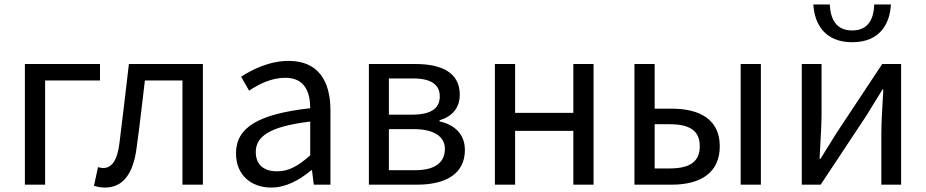

<svg xmlns="http://www.w3.org/2000/svg" viewBox="-20 -831 4167 864"><path d="M92 0H183V-469H430V-543H92Z M453 13C532 13 580 -47 595 -168C609 -268 620 -369 632 -469H801V0H893V-543H560C546 -425 533 -308 518 -191C509 -110 483 -75 445 -75C435 -75 428 -77 421 -79L403 5C419 10 433 13 453 13Z M1201 13C1268 13 1329 -22 1381 -65H1384L1392 0H1467V-334C1467 -468 1411 -557 1279 -557C1192 -557 1115 -518 1065 -486L1101 -423C1144 -452 1201 -481 1264 -481C1353 -481 1376 -414 1376 -344C1145 -318 1042 -259 1042 -141C1042 -43 1110 13 1201 13ZM1227 -60C1173 -60 1131 -85 1131 -147C1131 -217 1193 -262 1376 -284V-132C1323 -85 1280 -60 1227 -60Z M1640 0H1857C1983 0 2072 -47 2072 -156C2072 -233 2019 -271 1958 -285V-290C2014 -306 2049 -345 2049 -405C2049 -504 1968 -543 1849 -543H1640ZM1730 -315V-478H1839C1923 -478 1959 -448 1959 -397C1959 -346 1924 -315 1833 -315ZM1730 -65V-250H1841C1934 -250 1982 -216 1982 -161C1982 -100 1938 -65 1847 -65Z M2207 0H2298V-242H2560V0H2651V-543H2560V-323H2298V-543H2207Z M2835 0H3003C3132 0 3219 -53 3219 -173C3219 -291 3132 -342 3003 -342H2926V-543H2835ZM2926 -73V-272H2993C3085 -272 3129 -242 3129 -173C3129 -104 3085 -73 2993 -73ZM3313 0H3404V-543H3313Z M3588 0H3673L3879 -311C3899 -344 3930 -394 3951 -428H3955C3951 -357 3946 -284 3946 -227V0H4035V-543H3950L3744 -232C3724 -199 3693 -149 3672 -116H3668C3671 -186 3677 -259 3677 -316V-543H3588ZM3815 -641C3940 -641 3985 -725 3989 -811H3914C3912 -748 3889 -694 3815 -694C3740 -694 3717 -748 3714 -811H3640C3645 -725 3690 -641 3815 -641Z"/></svg>

Font: Noto Sans CJK KR Regular
Style: Regular
Weight: 400
Designer: Ryoko NISHIZUKA (kana & ideographs); Paul D. Hunt (Latin, Greek & Cyrillic); Wenlong ZHANG (bopomofo); Sandoll Communica
Foundry: Adobe Systems Incorporated
Version: Version 1.004;PS 1.004;hotconv 1.0.82;makeotf.lib2.5.63406